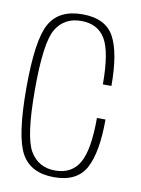

<svg xmlns="http://www.w3.org/2000/svg" viewBox="-79 -735 583 794"><g transform="rotate(10 212.0 -338.0)"><path d="M203.5 4.5Q105 4.5 66 -66Q27 -136.5 27 -339Q27 -540.5 65.8 -610Q104.5 -679.5 203 -679.5Q300 -679.5 336 -614.2Q372 -549 372 -408.5H336Q336 -545.5 304.2 -598.5Q272.5 -651.5 203 -651.5Q132 -651.5 97.5 -594.2Q63 -537 63 -339Q63 -140.5 98 -82Q133 -23.5 203 -23.5Q272.5 -23.5 304.2 -78.5Q336 -133.5 336 -267.5H372Q372 -130 336 -62.8Q300 4.5 203.5 4.5Z"/></g></svg>

Font: Anybody ExtraLight
Style: Regular
Weight: 200
Designer: Tyler Finck
Foundry: Etcetera Type Company
Version: Version 1.010; ttfautohint (v1.8.3) -l 8 -r 50 -G 200 -x 14 